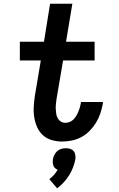

<svg xmlns="http://www.w3.org/2000/svg" viewBox="-20 -755 640 1035"><path d="M315 8Q286 8 258.5 0Q231 -8 211 -26.5Q191 -45 180 -70Q169 -95 164.5 -123.5Q160 -152 162 -181Q164 -210 168 -239L200 -429H87V-530H217L250 -735H370L336 -530H490V-429H320L285 -223Q283 -209 281.5 -195.5Q280 -182 280.5 -168.5Q281 -155 283 -142Q285 -129 291 -118Q297 -107 307.5 -100Q318 -93 332 -93Q344 -93 355.5 -97.5Q367 -102 376 -111Q385 -120 391.5 -131Q398 -142 402.5 -153Q407 -164 410.5 -175.5Q414 -187 416 -199Q416 -201 416 -202Q416 -203 416 -205H535Q535 -202 534.5 -199.5Q534 -197 534 -194Q529 -168 520.5 -142.5Q512 -117 497.5 -93.5Q483 -70 463 -49.5Q443 -29 418.5 -16Q394 -3 367.5 2.5Q341 8 315 8ZM288 260 246 211Q259 201 270.5 188Q282 175 291 160Q283 157 277 151.5Q271 146 268 138.5Q265 131 264.5 122Q264 113 265 104Q267 92 273 80Q279 68 288.5 59.5Q298 51 310.5 47.5Q323 44 335 44Q348 44 359 47.5Q370 51 377 59.5Q384 68 386 80Q388 92 386 104Q382 126 373.5 148Q365 170 352.5 190Q340 210 323.5 228Q307 246 288 260Z"/></svg>

Font: Iosevka Curly Slab ExObl
Style: Bold
Weight: 700
Width: 7
Italic angle: -9°
Monospace: yes
Designer: Belleve Invis
Foundry: Belleve Invis
Version: Version 11.0.0; ttfautohint (v1.8.3)